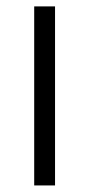

<svg xmlns="http://www.w3.org/2000/svg" viewBox="-20 -565 272 585"><path d="M84.2 0V-545.5H147.7V0Z"/></svg>

Font: Inter Light BETA
Style: Regular
Weight: 300
Designer: Rasmus Andersson
Foundry: rsms
Version: Version 3.011;git-f93a4a705